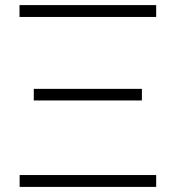

<svg xmlns="http://www.w3.org/2000/svg" viewBox="-20 -733 690 753"><path d="M56.5 -666.5V-713H592.5V-666.5ZM112.5 -339V-384.5H536.5V-339ZM57 0V-46.5H592.5V0Z"/></svg>

Font: Commissioner ExtraLight
Style: Regular
Weight: 200
Designer: Kostas Bartsokas
Foundry: Kostas Bartsokas
Version: Version 1.000; ttfautohint (v1.8.3)